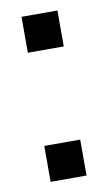

<svg xmlns="http://www.w3.org/2000/svg" viewBox="-64 -523 314 558"><g transform="rotate(-10 93.0 -243.5)"><path d="M146 -106V0H40V-106ZM146 -487V-381H40V-487Z"/></g></svg>

Font: BebasNeueW03-Regular
Style: Regular
Weight: 400
Designer: Ryoichi Tsunekawa
Foundry: Ryoichi Tsunekawa
Version: Version 1.30